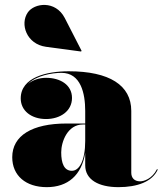

<svg xmlns="http://www.w3.org/2000/svg" viewBox="-20 -762 677 792"><path d="M169.5 -569 314.5 -549.5 316.5 -552.5 247 -688C208.5 -762 121 -749.5 94.5 -710.5C61.5 -662.5 89.5 -580 169.5 -569ZM254.5 -252.5C112.5 -252.5 30.5 -202.5 30.5 -113.5C30.5 -37.5 86.5 10 173 10C259.5 10 316.5 -39 331.5 -131V-80C331.5 -21 386.5 10 468.5 10C546.5 10 608.5 -12.5 631 -63L627.5 -64C607 -24 573.5 -14 558 -14C533.5 -14 521.5 -29 521.5 -49.5V-304.5C521.5 -410.5 431 -468 263.5 -468C172.5 -468 65.5 -443 65.5 -356C65.5 -305 109.5 -271 170 -271C227.5 -271 277 -303 277 -358C277 -412 228.5 -441 170 -441C141 -441 114.5 -431.5 95.5 -416C130.5 -450.5 194.5 -461.5 233.5 -461.5C313.5 -461.5 331.5 -376.5 331.5 -304.5V-252.5ZM276.5 -57.5C244.5 -57.5 232.5 -88.5 232.5 -133.5C232.5 -178 259 -248.5 322 -248.5H331.5V-180.5C331.5 -99 307 -57.5 276.5 -57.5Z"/></svg>

Font: Bodoni* 36pt Fatface
Style: Regular
Weight: 900
Version: Version 2.3